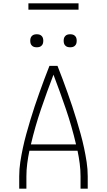

<svg xmlns="http://www.w3.org/2000/svg" viewBox="-20 -1129 640 1149"><path d="M95 0V-74Q95 -117 101.5 -159.5Q108 -202 117 -244Q126 -286 137.5 -327.5Q149 -369 161.5 -410.5Q174 -452 187.5 -492.5Q201 -533 215.5 -573.5Q230 -614 245 -654.5Q260 -695 276 -735H324Q340 -695 355 -654.5Q370 -614 384.5 -573.5Q399 -533 412.5 -492.5Q426 -452 438.5 -410.5Q451 -369 462.5 -327.5Q474 -286 483 -244Q492 -202 498.5 -159.5Q505 -117 505 -74V0H462V-74Q462 -112 457 -150.5Q452 -189 444 -227H156Q148 -189 143 -150.5Q138 -112 138 -74V0ZM165 -265H435Q410 -372 374.5 -476Q339 -580 300 -682Q261 -580 225.5 -476Q190 -372 165 -265ZM400 -846Q392 -846 384.5 -848Q377 -850 371 -856Q365 -862 363 -869.5Q361 -877 361 -885Q361 -893 363 -900.5Q365 -908 371 -914Q377 -920 384.5 -922Q392 -924 400 -924Q408 -924 415.5 -922Q423 -920 429 -914Q435 -908 437 -900.5Q439 -893 439 -885Q439 -877 437 -869.5Q435 -862 429 -856Q423 -850 415.5 -848Q408 -846 400 -846ZM200 -846Q192 -846 184.5 -848Q177 -850 171 -856Q165 -862 163 -869.5Q161 -877 161 -885Q161 -893 163 -900.5Q165 -908 171 -914Q177 -920 184.5 -922Q192 -924 200 -924Q208 -924 215.5 -922Q223 -920 229 -914Q235 -908 237 -900.5Q239 -893 239 -885Q239 -877 237 -869.5Q235 -862 229 -856Q223 -850 215.5 -848Q208 -846 200 -846ZM450 -1071H150V-1109H450Z"/></svg>

Font: Iosevka Curly XLtEx
Style: Regular
Weight: 200
Width: 7
Monospace: yes
Designer: Belleve Invis
Foundry: Belleve Invis
Version: Version 11.1.0; ttfautohint (v1.8.3)